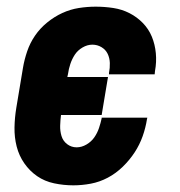

<svg xmlns="http://www.w3.org/2000/svg" viewBox="-20 -548 540 576"><path d="M200 8Q171 8 142.5 2Q114 -4 91.5 -19.5Q69 -35 53 -58Q37 -81 30 -108.5Q23 -136 23.5 -165.5Q24 -195 29 -225L49 -345Q53 -369 61.5 -394Q70 -419 85 -441Q100 -463 121.5 -480.5Q143 -498 167 -509Q191 -520 216.5 -524Q242 -528 267 -528Q294 -528 320 -524Q346 -520 368.5 -508.5Q391 -497 408.5 -479Q426 -461 435.5 -438Q445 -415 447.5 -388.5Q450 -362 445 -335L444 -325H307V-329Q310 -344 309.5 -359Q309 -374 303 -386.5Q297 -399 284.5 -406.5Q272 -414 257 -414Q242 -414 227.5 -405.5Q213 -397 204.5 -384Q196 -371 191 -356Q186 -341 184 -326L182 -317H304L285 -203H163Q161 -187 160.5 -171Q160 -155 164.5 -140Q169 -125 181.5 -115.5Q194 -106 210 -106Q225 -106 239.5 -114.5Q254 -123 263 -136Q272 -149 277 -164Q282 -179 285 -193V-195H422L421 -191Q417 -165 408 -139.5Q399 -114 384 -91Q369 -68 348.5 -48Q328 -28 303.5 -15Q279 -2 252.5 3Q226 8 200 8Z"/></svg>

Font: Iosevka Heavy Oblique
Style: Regular
Weight: 900
Italic angle: -9°
Monospace: yes
Designer: Belleve Invis
Foundry: Belleve Invis
Version: Version 32.5.0; ttfautohint (v1.8.4)